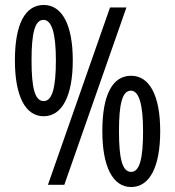

<svg xmlns="http://www.w3.org/2000/svg" viewBox="-20 -744 704 773"><path d="M156 -724C80 -724 40 -645 40 -501C40 -359 81 -276 156 -276C230 -276 273 -358 273 -501C273 -644 230 -724 156 -724ZM489 -714H423L173 0H239ZM155 -664C188 -664 205 -611 205 -501C205 -390 190 -337 156 -337C120 -337 107 -391 107 -501C107 -610 120 -664 155 -664ZM508 -439C433 -439 392 -363 392 -216C392 -75 433 9 508 9C582 9 625 -71 625 -216C625 -359 582 -439 508 -439ZM507 -379C540 -379 556 -322 556 -216C556 -108 543 -52 508 -52C472 -52 459 -106 459 -216C459 -325 472 -379 507 -379Z"/></svg>

Font: Noto Sans Thai Looped ExtraCondensed
Style: Regular
Weight: 400
Width: 2
Designer: Sasikarn Vongin, Ben Mitchell
Foundry: The Fontpad Ltd
Version: Version 1.001